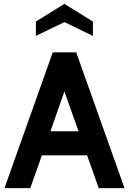

<svg xmlns="http://www.w3.org/2000/svg" viewBox="-20 -970 665 990"><path d="M622 0H489L429 -169H196L136 0H3L252 -700H373ZM385 -293 312 -498 240 -293ZM459 -785 312 -856 165 -785V-859L312 -950L459 -859Z"/></svg>

Font: Cabin
Style: Bold
Weight: 700
Designer: Pablo Impallari
Foundry: Pablo Impallari. www.impallari.com Igino Marini. www.ikern.com
Version: Version 1.005